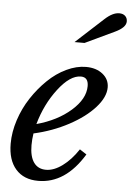

<svg xmlns="http://www.w3.org/2000/svg" viewBox="-56 -845 617 897"><g transform="rotate(5 252.5 -396.5)"><path d="M338.9 -153.8 371.1 -132.8Q284.7 9.8 157.2 9.8Q89.4 9.8 51.8 -33Q14.2 -75.7 14.2 -152.8Q14.2 -206.5 32.7 -263.4Q51.3 -320.3 83.3 -368.9Q115.2 -417.5 155.5 -456.5Q195.8 -495.6 242.7 -517.8Q289.6 -540 334 -540Q381.8 -540 412.4 -515.6Q442.9 -491.2 442.9 -453.1Q442.9 -407.7 398.7 -358.4Q354.5 -309.1 279.1 -268.8Q203.6 -228.5 116.2 -209Q111.8 -180.7 111.8 -153.8Q111.8 -100.6 131.6 -72.8Q151.4 -44.9 189 -44.9Q225.6 -44.9 265.4 -74Q305.2 -103 338.9 -153.8ZM314 -493.2Q263.2 -493.2 207.8 -420.7Q152.3 -348.1 126 -253.9Q222.7 -280.3 285.9 -335.9Q349.1 -391.6 349.1 -451.2Q349.1 -493.2 314 -493.2ZM316.9 -650.9H270L399.9 -770Q436 -803.2 466.8 -803.2Q484.4 -803.2 494.6 -793.7Q504.9 -784.2 504.9 -768.1Q504.9 -739.7 454.1 -715.8Z"/></g></svg>

Font: Libre Baskerville
Style: Italic
Weight: 400
Designer: Pablo Impallari, Rodrigo Fuenzalida
Foundry: Pablo Impallari, Rodrigo Fuenzalida
Version: Version 1.000